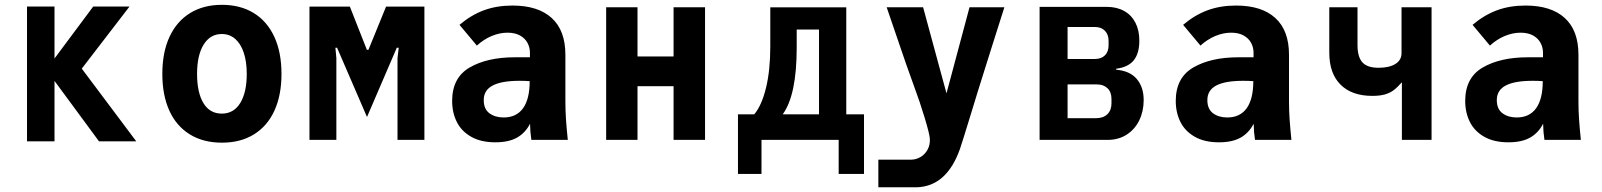

<svg xmlns="http://www.w3.org/2000/svg" viewBox="-20 -580 6640 796"><path d="M206 -244.5V6H92V-553H206V-337.5L366.5 -553H517L319 -295.5L545 6H390.5Z M653 -273.5Q653 -363.5 683 -427.8Q713 -492 768.5 -526Q824 -560 900 -560Q976 -560 1031.5 -526.2Q1087 -492.5 1117 -428Q1147 -363.5 1147 -273.5Q1147 -185.5 1117.8 -121.5Q1088.5 -57.5 1033 -23Q977.5 11.5 900 11.5Q822.5 11.5 766.8 -23Q711 -57.5 682 -121.5Q653 -185.5 653 -273.5ZM1003 -273.5Q1003 -324.5 990.5 -361.8Q978 -399 954.8 -419Q931.5 -439 899.5 -439Q851.5 -439 824.2 -395Q797 -351 797 -273.5Q797 -196.5 823.2 -152.8Q849.5 -109 899.5 -109Q949 -109 976 -153Q1003 -197 1003 -273.5Z M1263 -552.5H1430.5L1501 -373.5H1507.5L1580.5 -552.5H1739.5V0H1628V-339L1633 -382H1625L1501.5 -95L1377.5 -382H1370.5L1374.5 -339V0H1263Z M1854.5 -161.5Q1854.5 -258 1927.2 -300.2Q2000 -342.5 2114.5 -342.5H2177V-362Q2177 -383 2167 -402Q2157 -421 2136 -432.8Q2115 -444.5 2084 -444.5Q2051.5 -444.5 2018.5 -430.8Q1985.5 -417 1957 -391L1885 -477Q1933.5 -518 1986.5 -537.5Q2039.5 -557 2104.5 -557Q2211 -557 2267.5 -505.2Q2324 -453.5 2324 -353V-159.5Q2324 -121.5 2326.5 -85Q2329 -48.5 2334 0H2183Q2178 -32.5 2177.5 -67Q2157.5 -28.5 2123 -9.2Q2088.5 10 2033.5 10Q1974 10 1933.8 -12.8Q1893.5 -35.5 1874 -74.2Q1854.5 -113 1854.5 -161.5ZM2176 -243.5Q2157.5 -245 2134 -245Q2059.5 -245 2022.5 -225.5Q1985.5 -206 1985.5 -165Q1985.5 -128 2009 -110.5Q2032.5 -93 2068 -93Q2121 -93 2148.5 -131.2Q2176 -169.5 2176 -243.5Z M2493 -550H2623V-346H2772.5V-550H2903V0H2772.5V-222.5H2623V0H2493Z M3039.5 -106H3107Q3138 -143 3155.8 -216Q3173.5 -289 3173.5 -387.5V-549.5H3488.5V-106H3562V141H3457V0H3137V141H3039.5ZM3375.5 -106V-457.5H3283V-382.5Q3283 -185.5 3225 -106Z M3756.5 82Q3777.5 82 3796.2 71Q3815 60 3825.8 40Q3836.5 20 3835 -5Q3833.5 -26 3813 -93.5Q3792.5 -161 3772.5 -214Q3747.5 -280.5 3679 -482.5L3656 -550H3807L3904 -193L3999.5 -550H4144Q4129.5 -505 4095 -395.5L4058.5 -279.5Q4031.5 -194.5 4008 -116.5Q3968.5 12.5 3960 37Q3905 193 3780 196.5H3621.5V82Z M4290 -551.5H4568.5Q4610 -551.5 4640.5 -534.5Q4671 -517.5 4687.2 -486Q4703.5 -454.5 4703.5 -411.5Q4703.5 -359 4680.5 -330.2Q4657.5 -301.5 4607.5 -295V-291Q4665 -286 4693.2 -252.2Q4721.5 -218.5 4721.5 -165Q4721.5 -119 4703.2 -81.2Q4685 -43.5 4651 -21.8Q4617 0 4571.5 0H4290ZM4588 -151.5V-170Q4588 -198.5 4571.5 -214.2Q4555 -230 4527.5 -230H4406V-90H4523.5Q4554 -90 4571 -106.5Q4588 -123 4588 -151.5ZM4576 -392V-410.5Q4576 -437 4560.8 -452.5Q4545.5 -468 4519.5 -468H4406V-335.5H4519.5Q4545.5 -335.5 4560.8 -350.5Q4576 -365.5 4576 -392Z M4854.5 -161.5Q4854.5 -258 4927.2 -300.2Q5000 -342.5 5114.5 -342.5H5177V-362Q5177 -383 5167 -402Q5157 -421 5136 -432.8Q5115 -444.5 5084 -444.5Q5051.5 -444.5 5018.5 -430.8Q4985.5 -417 4957 -391L4885 -477Q4933.5 -518 4986.5 -537.5Q5039.5 -557 5104.5 -557Q5211 -557 5267.5 -505.2Q5324 -453.5 5324 -353V-159.5Q5324 -121.5 5326.5 -85Q5329 -48.5 5334 0H5183Q5178 -32.5 5177.5 -67Q5157.5 -28.5 5123 -9.2Q5088.5 10 5033.5 10Q4974 10 4933.8 -12.8Q4893.5 -35.5 4874 -74.2Q4854.5 -113 4854.5 -161.5ZM5176 -243.5Q5157.5 -245 5134 -245Q5059.5 -245 5022.5 -225.5Q4985.5 -206 4985.5 -165Q4985.5 -128 5009 -110.5Q5032.5 -93 5068 -93Q5121 -93 5148.5 -131.2Q5176 -169.5 5176 -243.5Z M5792 -239Q5773.5 -218 5758 -206.2Q5742.5 -194.5 5721.5 -188.5Q5700.5 -182.5 5669.5 -182.5Q5584.5 -182.5 5537.8 -229Q5491 -275.5 5491 -361.5V-550H5608V-393Q5608 -343.5 5628.5 -321.2Q5649 -299 5695 -299Q5739.5 -299 5765 -314.8Q5790.5 -330.5 5790.5 -359.5V-550H5915V0H5792Z M6054.5 -161.5Q6054.5 -258 6127.2 -300.2Q6200 -342.5 6314.5 -342.5H6377V-362Q6377 -383 6367 -402Q6357 -421 6336 -432.8Q6315 -444.5 6284 -444.5Q6251.5 -444.5 6218.5 -430.8Q6185.5 -417 6157 -391L6085 -477Q6133.5 -518 6186.5 -537.5Q6239.5 -557 6304.5 -557Q6411 -557 6467.5 -505.2Q6524 -453.5 6524 -353V-159.5Q6524 -121.5 6526.5 -85Q6529 -48.5 6534 0H6383Q6378 -32.5 6377.5 -67Q6357.5 -28.5 6323 -9.2Q6288.5 10 6233.5 10Q6174 10 6133.8 -12.8Q6093.5 -35.5 6074 -74.2Q6054.5 -113 6054.5 -161.5ZM6376 -243.5Q6357.5 -245 6334 -245Q6259.5 -245 6222.5 -225.5Q6185.5 -206 6185.5 -165Q6185.5 -128 6209 -110.5Q6232.5 -93 6268 -93Q6321 -93 6348.5 -131.2Q6376 -169.5 6376 -243.5Z"/></svg>

Font: JuliaMono ExtraBold
Style: Regular
Weight: 800
Monospace: yes
Designer: cormullion
Foundry: corm
Version: Version 0.055; ttfautohint (v1.8.4)